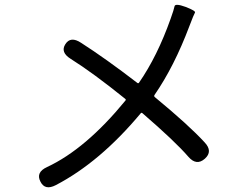

<svg xmlns="http://www.w3.org/2000/svg" viewBox="-20 -765 1040 808"><path d="M215 14Q169 38 150 -1Q130 -40 178 -62Q341 -138 508 -342Q511 -346 507 -349Q372 -458 278 -517Q233 -545 255 -579Q277 -614 321 -585Q424 -519 558 -416Q562 -413 565 -417Q642 -528 698 -686Q712 -725 714.5 -738.5Q717 -752 761 -736Q805 -719 800.5 -712Q796 -705 777 -655Q713 -485 630 -365Q627 -360 632 -356Q775 -238 841 -166Q877 -128 842 -97Q807 -66 773 -105Q718 -169 579 -289Q575 -292 572 -288Q401 -83 215 14Z"/></svg>

Font: Resource Han Rounded JP
Style: Regular
Weight: 400
Designer: Cyano Hao (round all glyphs); Ryoko NISHIZUKA 西塚涼子 (kana, bopomofo & ideographs); Paul D. Hunt (Latin, Greek & Cyrillic)
Foundry: Cyano Hao
Version: 0.990